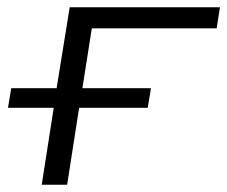

<svg xmlns="http://www.w3.org/2000/svg" viewBox="-20 -509 626 529"><path d="M95 0 128 -212H2L11 -266H136L172 -489H586L577 -431H233L207 -266H396L387 -212H198L165 0Z"/></svg>

Font: Nunito Sans 10pt Expanded Light
Style: Italic
Weight: 300
Width: 7
Italic angle: -9°
Designer: Vernon Adams
Foundry: Vernon Adams
Version: Version 3.101;gftools[0.9.27]